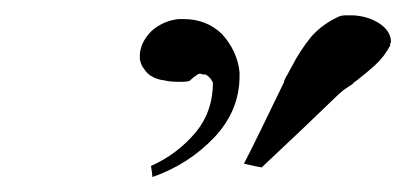

<svg xmlns="http://www.w3.org/2000/svg" viewBox="-20 -826 537 254"><path d="M181.6 -591.8Q181.6 -595.7 179.7 -606.4Q214.8 -622.1 239.3 -651.4Q261.7 -678.7 261.7 -716.8Q259.8 -719.7 258.8 -721.7Q256.8 -723.6 254.9 -725.6Q252.9 -726.6 252 -727.5Q250 -727.5 248 -727.5Q246.1 -728.5 245.1 -728.5Q242.2 -728.5 240.2 -726.6Q235.4 -723.6 230.5 -718.8Q226.6 -717.8 221.7 -717.8Q217.8 -717.8 213.9 -717.8Q205.1 -717.8 197.3 -719.7Q187.5 -720.7 179.7 -725.6Q173.8 -729.5 170.9 -734.4Q167 -739.3 166 -744.1Q165 -746.1 165 -748Q165 -749 165 -751Q165 -752 165 -752.9Q165 -752.9 165 -753.9Q166 -770.5 180.7 -785.2Q196.3 -798.8 216.8 -800.8Q219.7 -800.8 222.7 -800.8Q252.9 -800.8 273.4 -781.2Q293.9 -758.8 296.9 -730.5Q296.9 -727.5 296.9 -725.6Q296.9 -679.7 263.7 -644.5Q229.5 -608.4 181.6 -591.8ZM302.7 -609.4Q316.4 -635.7 355.5 -716.8Q356.4 -721.7 360.4 -727.5Q363.3 -733.4 366.2 -738.3Q376 -757.8 391.6 -777.3Q407.2 -794.9 429.7 -804.7Q433.6 -805.7 436.5 -805.7Q438.5 -805.7 441.4 -805.7Q443.4 -805.7 445.3 -805.7Q446.3 -805.7 447.3 -805.7Q465.8 -804.7 480.5 -795.9Q496.1 -786.1 497.1 -772.5Q497.1 -770.5 497.1 -770.5Q497.1 -769.5 497.1 -769.5Q496.1 -768.6 496.1 -768.6Q496.1 -766.6 496.1 -765.6Q488.3 -751 476.6 -740.2Q464.8 -729.5 452.1 -719.7Q451.2 -718.8 449.2 -717.8Q447.3 -715.8 446.3 -714.8Q440.4 -710.9 434.6 -707Q428.7 -702.1 423.8 -697.3Q391.6 -666 326.2 -604.5Q320.3 -605.5 302.7 -609.4Z"/></svg>

Font: Griech2
Style: Regular
Weight: 400
Version: 001.007